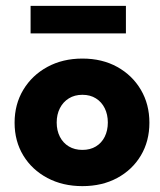

<svg xmlns="http://www.w3.org/2000/svg" viewBox="-20 -622 546 654"><path d="M260.7 12Q193.6 12 141.4 -15.8Q89.1 -43.5 59.4 -92.3Q29.7 -141.1 29.7 -204Q29.7 -266.9 59.4 -316.2Q89.1 -365.6 141.4 -394.1Q193.6 -422.5 260.7 -422.5Q327.9 -422.5 379.3 -394.1Q430.7 -365.6 459.8 -316.2Q488.9 -266.9 488.9 -204Q488.9 -141.1 459.8 -92.3Q430.7 -43.5 379.3 -15.8Q327.9 12 260.7 12ZM260.7 -111.4Q287.4 -111.4 306.7 -123.2Q326.1 -134.9 336.7 -156.1Q347.3 -177.4 347.3 -204.7Q347.3 -232.1 336.7 -253.4Q326.1 -274.8 306.7 -286.9Q287.4 -299.1 260.7 -299.1Q234.1 -299.1 214.5 -286.9Q194.9 -274.8 184 -253.4Q173.1 -232.1 173.1 -204.7Q173.1 -177.4 184 -156.1Q194.9 -134.9 214.5 -123.2Q234.1 -111.4 260.7 -111.4ZM84.2 -508.3V-602.1H408.9V-508.3Z"/></svg>

Font: League Spartan Extralight
Style: Regular
Weight: 200
Foundry: The League of Moveable Type
Version: Version 2.300; ttfautohint (v1.8.3)